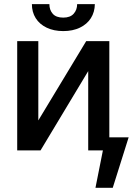

<svg xmlns="http://www.w3.org/2000/svg" viewBox="-20 -730 676 932"><path d="M398.4 -530.3H510.7V-63.5H604.5L527.3 181.6H443.4L479.5 0H408.2V-384.8L176.8 0H63.5V-530.3H166V-145.5ZM287.1 -579.1Q241.2 -579.1 206.5 -595.7Q171.9 -612.3 153.3 -641.8Q134.8 -671.4 134.8 -710H219.7Q219.7 -681.6 236.1 -663.1Q252.4 -644.5 287.1 -644.5Q320.8 -644.5 337.6 -663.3Q354.5 -682.1 354.5 -710H440.4Q439.9 -671.4 421.1 -641.8Q402.3 -612.3 367.7 -595.7Q333 -579.1 287.1 -579.1Z"/></svg>

Font: Pretendard GOV Medium
Style: Regular
Weight: 500
Designer: Base glyphs from Inter by Rasmus Andersson; Hangeul glyphs from Noto Sans CJK(Source Han Sans) by Jang Soo-young and Kan
Foundry: Kil Hyung-jin
Version: Version 1.309